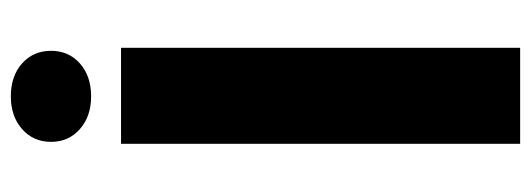

<svg xmlns="http://www.w3.org/2000/svg" viewBox="-322 -624 947 342"><g transform="rotate(-90 151.0 -453.5)"><path d="M236.3 -710.9V0H65.4V-710.9ZM68.8 -835.4Q68.8 -867.2 91.6 -887.2Q114.3 -907.2 149.9 -907.2Q186 -907.2 208.5 -887.2Q231 -867.2 231 -835.4Q231 -804.2 208.5 -784.2Q186 -764.2 149.9 -764.2Q114.3 -764.2 91.6 -784.2Q68.8 -804.2 68.8 -835.4Z"/></g></svg>

Font: Vazirmatn FD Black
Style: Regular
Weight: 900
Designer: Saber Rastikerdar
Foundry: Saber Rastikerdar
Version: Version 33.003